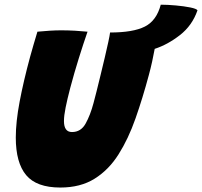

<svg xmlns="http://www.w3.org/2000/svg" viewBox="-20 -806 883 839"><path d="M243.5 13.5Q139.5 13.5 94.2 -40.8Q49 -95 49 -205Q49 -273.5 65.8 -362Q82.5 -450.5 111.5 -557.5Q118.5 -583 126.5 -610.5Q134.5 -638 143.5 -667.5Q170 -670 196.8 -671.8Q223.5 -673.5 247 -673.5Q277.5 -673.5 307.8 -671.8Q338 -670 362.5 -667.5Q344 -614.5 324 -550.2Q304 -486 287 -422Q274 -372.5 266.8 -336.5Q259.5 -300.5 259.5 -277Q259.5 -229 294.5 -229Q333.5 -229 354 -265.8Q374.5 -302.5 388.5 -355Q393.5 -373.5 401.8 -406.2Q410 -439 419.5 -478.2Q429 -517.5 438 -555.2Q447 -593 453.2 -622.2Q459.5 -651.5 461 -664Q561.5 -664 612.8 -689.8Q664 -715.5 682.5 -785.5Q712.5 -785.5 748.2 -782.2Q784 -779 811.2 -773.5Q838.5 -768 843 -761Q820 -694.5 766.5 -652.8Q713 -611 656 -592.5Q651 -565.5 644.8 -536.8Q638.5 -508 630.5 -478.5Q603.5 -377.5 572.2 -288.5Q541 -199.5 498 -131.5Q455 -63.5 393.2 -25Q331.5 13.5 243.5 13.5Z"/></svg>

Font: Grandstander Black
Style: Italic
Weight: 900
Italic angle: -15°
Designer: Tyler Finck
Foundry: Etcetera Type Co
Version: Version 1.200; ttfautohint (v1.8.3)